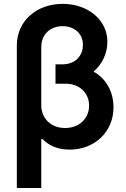

<svg xmlns="http://www.w3.org/2000/svg" viewBox="-20 -757 644 982"><path d="M66.1 -523.1V204.5H191.1V-44.7L196.4 -46.9C236.9 -5 286.9 8.2 337 8.2C463.4 8.2 560.7 -82.4 560.4 -208.1C560.7 -282.3 527 -353 458.5 -390.6C505.3 -430.4 529.5 -488.3 529.1 -543.3C529.5 -654.8 430 -737.2 300.4 -737.2C168.3 -737.2 66.1 -651.6 66.1 -523.1ZM191.1 -218V-516.7C191.4 -583.1 239 -623.2 300.4 -623.2C361.9 -623.2 404.5 -583.1 404.1 -527.3C404.5 -480.5 373.2 -427.9 298.7 -427.9H263.8V-328.8H318.2C385.3 -328.8 436.1 -281.6 435.7 -216.6C436.1 -154.1 388.1 -102.3 312.9 -102.3C236.9 -102.3 191.4 -155.2 191.1 -218Z"/></svg>

Font: Margiela Sans Semi Bold
Style: Regular
Weight: 600
Designer: Stefan Endress, Andreas Faust
Version: Version 1.100;FEAKit 1.0